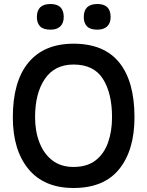

<svg xmlns="http://www.w3.org/2000/svg" viewBox="-20 -928 734 958"><path d="M164 -843Q164 -908 232 -908Q298 -908 298 -843Q298 -813 281 -796.5Q264 -780 232 -780Q196 -780 180 -796.5Q164 -813 164 -843ZM398 -843Q398 -908 466 -908Q532 -908 532 -843Q532 -813 515 -796.5Q498 -780 466 -780Q430 -780 414 -796.5Q398 -813 398 -843ZM44 -343Q44 -522 122 -616Q200 -710 347 -710Q499 -710 575 -616Q651 -522 651 -343Q651 -179 575 -84.5Q499 10 347 10Q200 10 122 -84.5Q44 -179 44 -343ZM347 -95Q414 -95 456.5 -127.5Q499 -160 519 -216.5Q539 -273 539 -343Q539 -463 493.5 -534.5Q448 -606 347 -606Q253 -606 204 -534.5Q155 -463 155 -343Q155 -273 177 -216.5Q199 -160 241.5 -127.5Q284 -95 347 -95Z"/></svg>

Font: Haskoy SemiBold
Style: Regular
Weight: 600
Designer: Ertekin Erdin
Foundry: Ertekin Erdin
Version: Version 1.500; ttfautohint (v1.8.3)